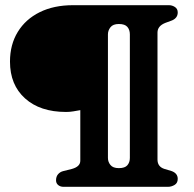

<svg xmlns="http://www.w3.org/2000/svg" viewBox="-20 -720 746 740"><path d="M627.5 0H224.5Q212.5 0 204.2 -6.8Q196 -13.5 196 -25Q196 -39.5 203.8 -48.5Q211.5 -57.5 223.5 -60.5L257.5 -69Q289.5 -78 289.5 -100.5V-295.5Q275.5 -293 262.5 -290.8Q249.5 -288.5 234.5 -288.5Q134.5 -288.5 76.5 -340.8Q18.5 -393 18.5 -482.5Q18.5 -548 48.5 -597Q78.5 -646 133 -673Q187.5 -700 261.5 -700H631Q643.5 -700 654.2 -693Q665 -686 665 -672Q665 -651 643.5 -641.5L616.5 -631.5Q587 -619.5 587 -594.5V-105Q587 -77.5 613.5 -69L640.5 -61Q665 -52.5 665 -30.5Q665 -14.5 652.8 -7.2Q640.5 0 627.5 0ZM480.5 -111V-587.5Q480.5 -605 471 -616.2Q461.5 -627.5 438 -627.5Q415.5 -627.5 405.8 -615Q396 -602.5 396 -587.5V-111Q396 -96 405.8 -84Q415.5 -72 438 -72Q461.5 -72 471 -83.2Q480.5 -94.5 480.5 -111Z"/></svg>

Font: Fraunces 9pt
Style: Bold
Weight: 700
Version: Version 1.000;[b76b70a41]